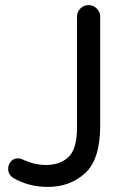

<svg xmlns="http://www.w3.org/2000/svg" viewBox="-20 -723 506 753"><path d="M373 -657V-230Q373 -99 314.5 -44.5Q256 10 167 10Q94 10 34 -24Q12 -37 12 -61Q12 -77 22.5 -89.5Q33 -102 50 -102Q60 -102 68 -98Q114 -76 161 -76Q215 -76 248.5 -107Q282 -138 282 -224V-657Q282 -676 295 -689.5Q308 -703 327 -703Q346 -703 359.5 -689.5Q373 -676 373 -657Z"/></svg>

Font: Varela Round
Style: Regular
Weight: 400
Designer: Joe Prince
Foundry: Joe Prince
Version: Version 1.000